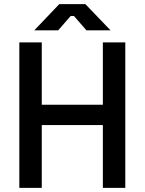

<svg xmlns="http://www.w3.org/2000/svg" viewBox="-20 -904 696 924"><path d="M73 0V-700H181V-400H475V-700H583V0H475V-302H181V0ZM145 -758 265 -884H391L512 -758H396L336 -827H320L260 -758Z"/></svg>

Font: Space Grotesk Medium
Style: Regular
Weight: 500
Designer: Florian Karsten
Foundry: Florian Karsten
Version: Version 2.000